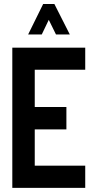

<svg xmlns="http://www.w3.org/2000/svg" viewBox="-20 -916 474 936"><path d="M117.2 -748 190.4 -896.5H245.1L320.3 -748H252.9L217.8 -819.3L183.6 -748ZM40 0V-683.6H395.5V-576.2H149.4V-394.5H303.7V-285.2H149.4V-108.4H395.5V0Z"/></svg>

Font: Post No Bills Colombo
Style: Bold
Weight: 800
Designer: Kosala Senevirathne, Siva Puranthara, Lasantha Premarathna, Tharique Azeez
Foundry: Mooniak
Version: Version 1.220 ; ttfautohint (v1.5)